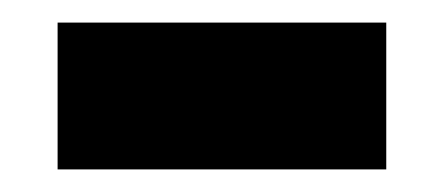

<svg xmlns="http://www.w3.org/2000/svg" viewBox="-20 -351 393 170"><path d="M31 -201V-331H322V-201Z"/></svg>

Font: Bricolage Grotesque 10pt Bricolage Grotesque 10pt Regular
Style: Bold
Weight: 700
Designer: Mathieu Triay
Foundry: Atelier Triay
Version: Version 1.000; ttfautohint (v1.8.4.7-5d5b);gftools[0.9.32]